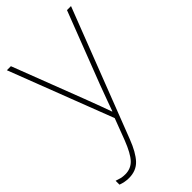

<svg xmlns="http://www.w3.org/2000/svg" viewBox="-243 -598 910 910"><g transform="rotate(-45 212.0 -142.5)"><path d="M0 -528H27L164 -172Q182 -124 194.5 -91Q207 -58 214 -37H216Q224 -59 235.5 -91Q247 -123 264 -168L403 -528H430L181 115Q156 180 126.5 211.5Q97 243 48 243Q21 243 -6 233V207Q8 212 20 215Q32 218 48 218Q86 218 110.5 192Q135 166 160 102L201 -6Z"/></g></svg>

Font: Noto Sans Myanmar UI Thin
Style: Regular
Weight: 100
Designer: Monotype Design Team
Foundry: Monotype Imaging Inc.
Version: Version 2.103; ttfautohint (v1.8.4.7-5d5b)